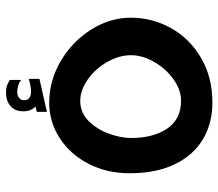

<svg xmlns="http://www.w3.org/2000/svg" viewBox="-64 -663 728 640"><g transform="rotate(-90 300.0 -343.0)"><path d="M42.5 -275Q42.5 -351 74.2 -412.2Q106 -473.5 160 -508.2Q214 -543 278 -543Q351 -543 416.5 -504.5Q482 -466 521.5 -403Q561 -340 561 -271Q561 -199.5 526.2 -137Q491.5 -74.5 427 -36.8Q362.5 1 278 1Q208.5 1 155.2 -31Q102 -63 72.2 -125Q42.5 -187 42.5 -275ZM436 -270Q436 -310.5 413.2 -350Q390.5 -389.5 355 -414.5Q319.5 -439.5 284 -439.5Q244 -439.5 216 -411Q188 -382.5 174 -342.8Q160 -303 160 -270Q160 -196.5 191.2 -150Q222.5 -103.5 284 -103.5Q320.5 -103.5 355.8 -128.8Q391 -154 413.5 -193Q436 -232 436 -270ZM247 -584 265 -589Q249 -603 249 -629Q249 -657 266.5 -672Q284 -687 311.5 -687Q325 -687 334.5 -683.8Q344 -680.5 353.5 -674V-637Q336 -649.5 313.5 -649.5Q301 -649.5 293.5 -643.2Q286 -637 286 -627Q286 -603.5 315.5 -603.5Q331 -603.5 357 -611V-575.5L247 -550.5Z"/></g></svg>

Font: JuliaMono
Style: Bold Italic
Weight: 700
Italic angle: -9°
Monospace: yes
Designer: cormullion
Foundry: corm
Version: Version 0.057; ttfautohint (v1.8.4)